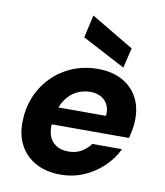

<svg xmlns="http://www.w3.org/2000/svg" viewBox="-85 -826 778 908"><g transform="rotate(10 304.0 -372.0)"><path d="M266 12Q198 12 148 -15Q98 -42 71.5 -91Q45 -140 47 -206Q48 -268 70.5 -323Q93 -378 134.5 -420.5Q176 -463 232.5 -487Q289 -511 357 -511Q424 -511 472.5 -484.5Q521 -458 546 -412Q571 -366 570 -305Q570 -282 565.5 -258Q561 -234 556 -215H146L161 -299H431Q434 -331 422.5 -353Q411 -375 389.5 -386.5Q368 -398 339 -398Q305 -398 274.5 -383Q244 -368 222 -337Q200 -306 192 -259L187 -230Q181 -193 190 -164Q199 -135 223.5 -118.5Q248 -102 285 -102Q320 -102 346.5 -117.5Q373 -133 390 -157H533Q510 -109 469.5 -70.5Q429 -32 377.5 -10Q326 12 266 12ZM472 -538 265 -647 290 -756 495 -634Z"/></g></svg>

Font: DM Sans 20pt ExtraBold
Style: Italic
Weight: 800
Italic angle: -10°
Version: Version 4.004;gftools[0.9.30]